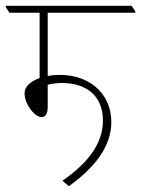

<svg xmlns="http://www.w3.org/2000/svg" viewBox="-40 -642 488 664"><path d="M198 2C283 -59 345 -132 345 -220C345 -263 330 -301 304 -329C272 -363 225 -383 167 -383C153 -383 138 -382 125 -379V-598H428V-603L415 -622H-20V-617L-7 -598H97V-372C66 -361 45 -343 45 -319C45 -281 80 -237 104 -237C118 -237 125 -250 125 -272V-349C142 -353 158 -355 173 -355C263 -355 316 -307 316 -225C316 -141 258 -74 176 -17Z"/></svg>

Font: Noto Serif Devanagari ExtraCondensed Thin
Style: Regular
Weight: 100
Width: 2
Designer: Universal Thirst, Indian Type Foundry and the Monotype Design Team
Foundry: Monotype Imaging Inc.
Version: Version 2.004